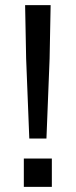

<svg xmlns="http://www.w3.org/2000/svg" viewBox="-20 -727 294 747"><path d="M77.7 -707H177L173 -498.7L160.7 -188H94L81.7 -498.7ZM72.7 -110.3H181.7V0H72.7Z"/></svg>

Font: Asta Sans Light
Style: Regular
Weight: 300
Designer: 42dot
Version: Version 1.000